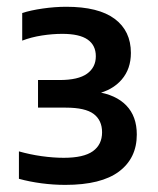

<svg xmlns="http://www.w3.org/2000/svg" viewBox="-20 -834 456 553"><path d="M168 -301.5Q134 -301.5 99.8 -306Q65.5 -310.5 34.5 -319V-398Q66 -389 100 -384.2Q134 -379.5 163.5 -379.5Q221 -379.5 247.5 -398.5Q274 -417.5 274 -453Q274 -487.5 249.8 -505.8Q225.5 -524 169.5 -524H89.5V-603.5H151.5Q205.5 -603.5 230.8 -621.8Q256 -640 256 -672Q256 -703.5 232.5 -720Q209 -736.5 159.5 -736.5Q131.5 -736.5 100.8 -731.8Q70 -727 44 -717V-796.5Q68.5 -804.5 103.5 -809.5Q138.5 -814.5 171 -814.5Q263.5 -814.5 310.2 -779.8Q357 -745 357 -681.5Q357 -635.5 330.5 -604.8Q304 -574 257.5 -563.5V-569.5Q313.5 -561.5 343.8 -530.2Q374 -499 374 -446.5Q374 -378.5 322.8 -340Q271.5 -301.5 168 -301.5Z"/></svg>

Font: Encode Sans Condensed Thin SemiBold
Style: Regular
Weight: 600
Version: Version 3.002